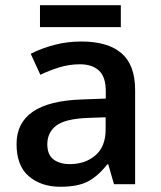

<svg xmlns="http://www.w3.org/2000/svg" viewBox="-20 -711 620 741"><path d="M293.9 -550.8Q396.5 -550.8 449 -505.4Q501.5 -460 501.5 -363.8V0H419.9L397.9 -76.7H394Q359.4 -32.2 320.3 -11.2Q281.2 9.8 212.4 9.8Q139.2 9.8 91.6 -30.5Q43.9 -70.8 43.9 -155.3Q43.9 -318.4 294.4 -327.1L388.2 -330.6V-358.9Q388.2 -414.6 361.8 -438.7Q335.4 -462.9 288.6 -462.9Q247.6 -462.9 209.5 -451.2Q171.4 -439.5 135.7 -422.4L98.6 -503.4Q138.2 -523.9 188.5 -537.4Q238.8 -550.8 293.9 -550.8ZM387.7 -258.3 317.9 -255.9Q231.4 -252.4 197 -226.1Q162.6 -199.7 162.6 -154.3Q162.6 -113.8 186.5 -95.7Q210.4 -77.6 249.5 -77.6Q309.1 -77.6 348.4 -111.6Q387.7 -145.5 387.7 -211.4ZM446.3 -690.9V-606.4H134.3V-690.9Z"/></svg>

Font: Open Sans SemiBold
Style: Regular
Weight: 600
Designer: Monotype Design Team
Foundry: Monotype Imaging Inc.
Version: Version 3.003; ttfautohint (v1.8.4)